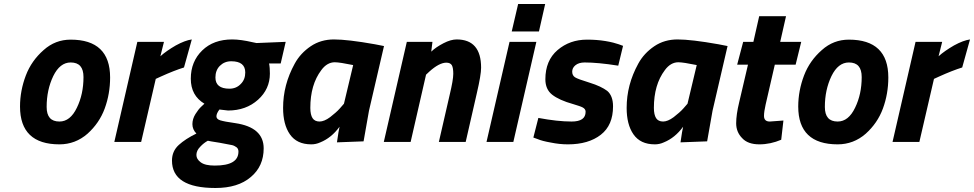

<svg xmlns="http://www.w3.org/2000/svg" viewBox="-20 -709 4865 959"><path d="M333 -511C282 -511 237 -494 198 -459C158 -424 128 -382 109 -332C90 -282 80 -230 80 -177C80 -177 80 -177 80 -177C80 -51 146 12 277 12C277 12 277 12 277 12C330 12 377 -6 417 -41C456 -76 485 -118 503 -167C521 -216 530 -268 530 -322C530 -322 530 -322 530 -322C530 -448 464 -511 333 -511C333 -511 333 -511 333 -511ZM277 -102C234 -102 213 -126 213 -175C213 -175 213 -175 213 -175C213 -232 224 -283 246 -329C268 -374 297 -397 333 -397C333 -397 333 -397 333 -397C376 -397 397 -373 397 -324C397 -324 397 -324 397 -324C397 -267 386 -216 364 -171C342 -125 313 -102 277 -102C277 -102 277 -102 277 -102Z M685 0C685 0 758 -315 758 -315C758 -315 782 -326 782 -326C782 -326 782 -326 782 -326C828 -347 867 -362 899 -372C899 -372 938 -512 938 -512C938 -512 938 -512 938 -512C916 -509 889 -499 858 -482C827 -464 801 -446 781 -428C781 -428 799 -500 799 -500C799 -500 666 -500 666 -500C666 -500 551 0 551 0C551 0 685 0 685 0Z M1056 230C1131 230 1190 212 1233 175C1276 139 1297 91 1297 32C1297 32 1297 32 1297 32C1297 -38 1250 -80 1155 -94C1155 -94 1155 -94 1155 -94C1118 -99 1093 -104 1080 -108C1067 -112 1061 -119 1061 -128C1061 -137 1066 -149 1076 -162C1076 -162 1119 -157 1119 -157C1119 -157 1119 -157 1119 -157C1179 -157 1229 -175 1269 -211C1308 -246 1328 -290 1328 -341C1328 -341 1328 -341 1328 -341C1328 -360 1327 -377 1324 -392C1324 -392 1382 -392 1382 -392C1382 -392 1407 -500 1407 -500C1407 -500 1261 -494 1261 -494C1261 -494 1242 -498 1242 -498C1242 -498 1242 -498 1242 -498C1203 -507 1169 -512 1140 -512C1140 -512 1140 -512 1140 -512C1078 -512 1028 -494 990 -457C952 -420 933 -373 933 -316C933 -259 956 -218 1001 -191C1001 -191 986 -177 986 -177C986 -177 986 -177 986 -177C976 -168 966 -155 956 -139C946 -123 941 -106 941 -89C941 -71 948 -55 961 -42C961 -42 961 -42 961 -42C924 -24 895 -5 873 15C850 36 839 62 839 93C839 93 839 93 839 93C839 184 911 230 1056 230C1056 230 1056 230 1056 230ZM1018 -6C1018 -6 1018 -6 1018 -6C1023 -5 1042 -1 1077 4C1111 10 1132 14 1140 16C1148 18 1155 22 1162 27C1168 32 1171 39 1171 48C1171 48 1171 48 1171 48C1171 95 1132 118 1053 118C1053 118 1053 118 1053 118C1021 118 998 113 983 102C968 91 961 79 961 65C961 51 967 37 980 24C992 11 1005 1 1018 -6ZM1126 -266C1079 -266 1056 -285 1056 -322C1056 -322 1056 -322 1056 -322C1056 -345 1063 -365 1078 -380C1093 -395 1112 -403 1135 -403C1135 -403 1135 -403 1135 -403C1182 -403 1205 -384 1205 -347C1205 -347 1205 -347 1205 -347C1205 -324 1198 -305 1183 -290C1168 -274 1149 -266 1126 -266C1126 -266 1126 -266 1126 -266Z M1535 12C1550 12 1565 9 1580 2C1580 2 1580 2 1580 2C1617 -13 1649 -39 1676 -76C1676 -76 1676 -76 1676 -76C1673 -65 1669 -39 1663 2C1663 2 1796 -3 1796 -3C1796 -3 1823 -156 1823 -156C1823 -156 1898 -479 1898 -479C1898 -479 1852 -488 1852 -488C1852 -488 1852 -488 1852 -488C1762 -504 1694 -512 1648 -512C1648 -512 1648 -512 1648 -512C1605 -512 1566 -501 1532 -478C1498 -455 1471 -426 1452 -391C1452 -391 1452 -391 1452 -391C1413 -320 1394 -247 1394 -170C1394 -170 1394 -170 1394 -170C1394 -115 1405 -71 1428 -38C1451 -5 1486 12 1535 12C1535 12 1535 12 1535 12ZM1652 -398C1669 -398 1700 -393 1744 -384C1744 -384 1698 -191 1698 -191C1698 -191 1678 -168 1678 -168C1678 -168 1678 -168 1678 -168C1665 -153 1648 -139 1629 -124C1609 -109 1591 -102 1576 -102C1560 -102 1548 -108 1541 -119C1534 -130 1530 -147 1530 -170C1530 -170 1530 -170 1530 -170C1530 -247 1548 -310 1585 -359C1585 -359 1585 -359 1585 -359C1604 -385 1627 -398 1652 -398C1652 -398 1652 -398 1652 -398Z M2261 -512C2242 -512 2220 -506 2195 -493C2170 -480 2149 -466 2134 -451C2134 -451 2140 -500 2140 -500C2140 -500 2012 -500 2012 -500C2012 -500 1897 0 1897 0C1897 0 2031 0 2031 0C2031 0 2108 -336 2108 -336C2108 -336 2124 -351 2124 -351C2124 -351 2124 -351 2124 -351C2157 -381 2186 -396 2209 -396C2209 -396 2209 -396 2209 -396C2222 -396 2232 -392 2237 -383C2242 -374 2244 -359 2244 -340C2244 -320 2238 -285 2226 -235C2226 -235 2172 0 2172 0C2172 0 2306 0 2306 0C2306 0 2362 -245 2362 -245C2362 -245 2362 -245 2362 -245C2376 -305 2383 -347 2383 -371C2383 -371 2383 -371 2383 -371C2383 -465 2342 -512 2261 -512C2261 -512 2261 -512 2261 -512Z M2544 0C2544 0 2659 -500 2659 -500C2659 -500 2525 -500 2525 -500C2525 -500 2410 0 2410 0C2410 0 2544 0 2544 0ZM2672 -552C2672 -552 2703 -689 2703 -689C2703 -689 2568 -689 2568 -689C2568 -689 2536 -552 2536 -552C2536 -552 2672 -552 2672 -552Z M2900 -397C2943 -397 2999 -392 3068 -381C3068 -381 3092 -480 3092 -480C3092 -480 3070 -488 3070 -488C3070 -488 3070 -488 3070 -488C3056 -493 3034 -499 3004 -504C2974 -509 2943 -511 2912 -511C2912 -511 2912 -511 2912 -511C2855 -511 2806 -494 2765 -459C2724 -424 2704 -375 2704 -313C2704 -313 2704 -313 2704 -313C2704 -280 2715 -254 2738 -236C2761 -218 2796 -202 2843 -189C2843 -189 2843 -189 2843 -189C2866 -182 2882 -177 2891 -172C2900 -167 2905 -160 2905 -151C2905 -151 2905 -151 2905 -151C2905 -118 2882 -102 2835 -102C2788 -102 2733 -108 2669 -120C2669 -120 2644 -22 2644 -22C2644 -22 2666 -14 2666 -14C2666 -14 2666 -14 2666 -14C2680 -8 2702 -2 2731 3C2760 9 2788 12 2817 12C2817 12 2817 12 2817 12C2885 12 2940 -4 2981 -36C3022 -68 3042 -115 3042 -178C3042 -178 3042 -178 3042 -178C3042 -213 3032 -239 3013 -255C2993 -270 2964 -284 2925 -296C2886 -308 2861 -317 2852 -323C2843 -329 2838 -338 2838 -351C2838 -363 2843 -374 2854 -383C2865 -392 2880 -397 2900 -397C2900 -397 2900 -397 2900 -397Z M3251 12C3266 12 3281 9 3296 2C3296 2 3296 2 3296 2C3333 -13 3365 -39 3392 -76C3392 -76 3392 -76 3392 -76C3389 -65 3385 -39 3379 2C3379 2 3512 -3 3512 -3C3512 -3 3539 -156 3539 -156C3539 -156 3614 -479 3614 -479C3614 -479 3568 -488 3568 -488C3568 -488 3568 -488 3568 -488C3478 -504 3410 -512 3364 -512C3364 -512 3364 -512 3364 -512C3321 -512 3282 -501 3248 -478C3214 -455 3187 -426 3168 -391C3168 -391 3168 -391 3168 -391C3129 -320 3110 -247 3110 -170C3110 -170 3110 -170 3110 -170C3110 -115 3121 -71 3144 -38C3167 -5 3202 12 3251 12C3251 12 3251 12 3251 12ZM3368 -398C3385 -398 3416 -393 3460 -384C3460 -384 3414 -191 3414 -191C3414 -191 3394 -168 3394 -168C3394 -168 3394 -168 3394 -168C3381 -153 3364 -139 3345 -124C3325 -109 3307 -102 3292 -102C3276 -102 3264 -108 3257 -119C3250 -130 3246 -147 3246 -170C3246 -170 3246 -170 3246 -170C3246 -247 3264 -310 3301 -359C3301 -359 3301 -359 3301 -359C3320 -385 3343 -398 3368 -398C3368 -398 3368 -398 3368 -398Z M3796 -130C3796 -145 3799 -163 3804 -186C3804 -186 3850 -386 3850 -386C3850 -386 3954 -386 3954 -386C3954 -386 3982 -500 3982 -500C3982 -500 3877 -500 3877 -500C3877 -500 3906 -628 3906 -628C3906 -628 3772 -628 3772 -628C3772 -628 3743 -500 3743 -500C3743 -500 3692 -500 3692 -500C3692 -500 3662 -386 3662 -386C3662 -386 3716 -386 3716 -386C3716 -386 3672 -198 3672 -198C3672 -198 3672 -198 3672 -198C3662 -157 3657 -122 3657 -93C3657 -64 3667 -39 3687 -19C3706 2 3735 12 3773 12C3810 12 3847 4 3882 -11C3882 -11 3893 -107 3893 -107C3893 -107 3825 -102 3825 -102C3825 -102 3825 -102 3825 -102C3806 -102 3796 -111 3796 -130C3796 -130 3796 -130 3796 -130Z M4220 -511C4169 -511 4124 -494 4085 -459C4045 -424 4015 -382 3996 -332C3977 -282 3967 -230 3967 -177C3967 -177 3967 -177 3967 -177C3967 -51 4033 12 4164 12C4164 12 4164 12 4164 12C4217 12 4264 -6 4304 -41C4343 -76 4372 -118 4390 -167C4408 -216 4417 -268 4417 -322C4417 -322 4417 -322 4417 -322C4417 -448 4351 -511 4220 -511C4220 -511 4220 -511 4220 -511ZM4164 -102C4121 -102 4100 -126 4100 -175C4100 -175 4100 -175 4100 -175C4100 -232 4111 -283 4133 -329C4155 -374 4184 -397 4220 -397C4220 -397 4220 -397 4220 -397C4263 -397 4284 -373 4284 -324C4284 -324 4284 -324 4284 -324C4284 -267 4273 -216 4251 -171C4229 -125 4200 -102 4164 -102C4164 -102 4164 -102 4164 -102Z M4572 0C4572 0 4645 -315 4645 -315C4645 -315 4669 -326 4669 -326C4669 -326 4669 -326 4669 -326C4715 -347 4754 -362 4786 -372C4786 -372 4825 -512 4825 -512C4825 -512 4825 -512 4825 -512C4803 -509 4776 -499 4745 -482C4714 -464 4688 -446 4668 -428C4668 -428 4686 -500 4686 -500C4686 -500 4553 -500 4553 -500C4553 -500 4438 0 4438 0C4438 0 4572 0 4572 0Z"/></svg>

Font: My Font
Style: Bold Italic
Weight: 500
Version: Version 0.001